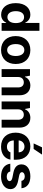

<svg xmlns="http://www.w3.org/2000/svg" viewBox="1412 -2229 828 3692"><g transform="rotate(90 1826.0 -383.0)"><path d="M261.4 8.9C349.4 8.9 395.2 -41.9 416.2 -87.4H422.6V0H571.7V-727.3H420.8V-453.8H416.2C396 -498.2 352.3 -552.6 261 -552.6C141.3 -552.6 40.1 -459.5 40.1 -272C40.1 -89.5 137.1 8.9 261.4 8.9ZM194.6 -272.7C194.6 -367.2 234.4 -432.2 309.3 -432.2C382.8 -432.2 424 -370 424 -272.7C424 -175.4 382.1 -111.5 309.3 -111.5C235.1 -111.5 194.6 -177.6 194.6 -272.7Z M942.1 10.7C1107.6 10.7 1210.6 -102.6 1210.6 -270.6C1210.6 -439.6 1107.6 -552.6 942.1 -552.6C776.6 -552.6 673.7 -439.6 673.7 -270.6C673.7 -102.6 776.6 10.7 942.1 10.7ZM827.4 -271.7C827.4 -366.8 866.5 -437.1 942.8 -437.1C1017.8 -437.1 1056.8 -366.8 1056.8 -271.7C1056.8 -176.5 1017.8 -106.5 942.8 -106.5C866.5 -106.5 827.4 -176.5 827.4 -271.7Z M1460.6 -315.3C1460.6 -385.7 1502.8 -426.8 1563.9 -426.8C1624.6 -426.8 1660.9 -387.1 1660.9 -320.3V0H1812.1V-347.3C1812.1 -474.4 1737.6 -552.6 1623.9 -552.6C1543 -552.6 1484.4 -512.8 1459.9 -449.2H1453.5L1435 -545.5H1309.3V0H1460.6Z M2082.4 -315.3C2082.4 -385.7 2124.6 -426.8 2185.7 -426.8C2246.4 -426.8 2282.7 -387.1 2282.7 -320.3V0H2433.9V-347.3C2433.9 -474.4 2359.4 -552.6 2245.7 -552.6C2164.8 -552.6 2106.2 -512.8 2081.7 -449.2H2075.3L2056.8 -545.5H1931.1V0H2082.4Z M2801.5 10.7C2942.5 10.7 3032.7 -62.5 3049.4 -169.4H2908.4C2895.2 -126.8 2856.2 -102.3 2804 -102.3C2728 -102.3 2682.2 -150.2 2680.4 -234H3051.8V-275.6C3051.8 -460.9 2939.6 -552.6 2795.5 -552.6C2634.9 -552.6 2530.9 -438.6 2530.9 -270.2C2530.9 -97.3 2633.5 10.7 2801.5 10.7ZM2680.4 -327.8C2683.2 -390.3 2730.8 -439.6 2797.9 -439.6C2863.6 -439.6 2909.1 -392.8 2909.4 -327.8ZM2737.6 -615.8H2844.5L2952.8 -777.3H2812.9Z M3458.8 -381.4 3600.1 -381.7C3589.8 -490.4 3507.1 -552.6 3370.7 -552.6C3232.6 -552.6 3140.6 -487.9 3141 -382.8C3140.6 -301.1 3192.1 -248.2 3298.7 -226.9L3393.1 -208.1C3440.7 -198.5 3462.4 -181.1 3463.1 -153.8C3462.4 -121.4 3427.2 -98.4 3377.1 -98.4C3323.5 -98.4 3287.6 -121.4 3278.1 -166.9H3127.8C3142.8 -52.2 3232.6 10.7 3376.8 10.7C3515.3 10.7 3616.5 -61.4 3616.8 -169C3616.5 -247.9 3565 -295.1 3459.2 -316.8L3360.4 -336.6C3309.7 -347.7 3290.8 -365.1 3291.2 -391.3C3290.8 -424 3327.8 -445.3 3373.6 -445.3C3424.4 -445.3 3452.1 -417.3 3458.8 -381.4Z"/></g></svg>

Font: GiG Sans
Style: Bold
Weight: 700
Designer: Andreas Faust
Version: Version 1.100;FEAKit 1.0